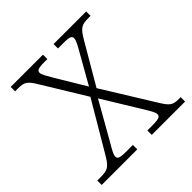

<svg xmlns="http://www.w3.org/2000/svg" viewBox="-150 -653 770 770"><g transform="rotate(-45 235.5 -268.0)"><path d="M-1 0H201V-25H161C125 -25 118 -30 118 -42C118 -55 130 -73 146 -101L234 -256L327 -104C347 -71 358 -54 358 -43C358 -31 351 -25 313 -25H283V0H472V-25H462C428 -25 418 -31 392 -74L259 -289L359 -460C386 -506 396 -511 437 -511H447V-536H262V-511H294C330 -511 337 -506 337 -494C337 -482 326 -463 310 -435L242 -315L168 -438C152 -466 141 -483 141 -494C141 -505 146 -511 185 -511H202V-536H19V-511H35C72 -511 82 -504 107 -462L217 -282L96 -77C69 -31 59 -25 16 -25H-1Z"/></g></svg>

Font: Noto Serif Hebrew SemiCondensed ExtraLight
Style: Regular
Weight: 200
Width: 4
Designer: Monotype Design Team
Foundry: Monotype Imaging Inc.
Version: Version 2.004